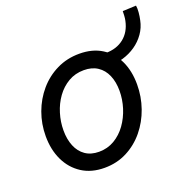

<svg xmlns="http://www.w3.org/2000/svg" viewBox="-118 -759 876 883"><g transform="rotate(-20 320.0 -318.0)"><path d="M248.5 7.8Q184.1 7.8 137.9 -22Q91.8 -51.8 67.1 -103.5Q42.5 -155.3 42.5 -221.2Q42.5 -281.2 62.5 -335.9Q82.5 -390.6 119.1 -433.3Q155.8 -476.1 206.1 -500.7Q256.3 -525.4 316.9 -525.4Q381.3 -525.4 426.5 -496.8Q471.7 -468.3 495.4 -418Q519 -367.7 519 -302.2Q519 -242.2 499.5 -186.5Q480 -130.9 444.1 -87.2Q408.2 -43.5 358.4 -17.8Q308.6 7.8 248.5 7.8ZM249.5 -70.3Q291 -70.3 325 -90.3Q358.9 -110.4 383.1 -144Q407.2 -177.7 420.2 -219Q433.1 -260.3 433.1 -302.2Q433.1 -345.7 418.9 -378.4Q404.8 -411.1 377.4 -429.2Q350.1 -447.3 310.5 -447.3Q268.1 -447.3 234.4 -427.5Q200.7 -407.7 177 -374.8Q153.3 -341.8 140.9 -301Q128.4 -260.3 128.4 -218.3Q128.4 -174.8 142.1 -141.4Q155.8 -107.9 182.9 -89.1Q210 -70.3 249.5 -70.3ZM428.2 -427.2 434.1 -486.8Q486.3 -486.8 522 -515.1Q557.6 -543.5 568.4 -595.2Q570.8 -606 571.5 -619.1Q572.3 -632.3 572.3 -641.1L638.2 -644Q640.6 -630.9 638.9 -611.1Q637.2 -591.3 633.3 -574.2Q626.5 -540 606.9 -512.2Q587.4 -484.4 559.1 -464.8Q530.8 -445.3 497.1 -435.3Q463.4 -425.3 428.2 -427.2Z"/></g></svg>

Font: Reddit Sans
Style: Italic
Weight: 400
Italic angle: -11.25°
Designer: Stephen Hutchings
Version: Version 1.013